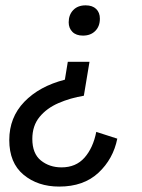

<svg xmlns="http://www.w3.org/2000/svg" viewBox="-20 -528 523 708"><path d="M310 -300 289.2 -175Q239.2 -166.7 195.8 -147.9Q152.5 -129.2 125.8 -96.7Q99.2 -64.2 99.2 -15.8Q99.2 38.3 130.8 63.8Q162.5 89.2 206.7 89.2Q260 89.2 291.7 53.3Q323.3 17.5 335 -41.7L412.5 -16.7Q397.5 58.3 342.9 109.2Q288.3 160 198.3 160Q119.2 160 66.7 116.2Q14.2 72.5 14.2 -11.7Q14.2 -95 69.6 -152.5Q125 -210 219.2 -234.2L230 -300ZM295.8 -508.3Q320.8 -508.3 334.6 -495Q348.3 -481.7 348.3 -459.2Q348.3 -430.8 331.2 -413.8Q314.2 -396.7 285.8 -396.7Q260.8 -396.7 247.1 -410.4Q233.3 -424.2 233.3 -445.8Q233.3 -473.3 250 -490.8Q266.7 -508.3 295.8 -508.3Z"/></svg>

Font: Familjen Grotesk GF
Style: Italic
Weight: 400
Designer: Anders Wikstroem, Jonas Baeckman, Matilda Gysing, Kristian Moeller
Foundry: Familjen STHML AB
Version: Version 2.000; Beta; Release 4; Build 6